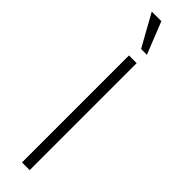

<svg xmlns="http://www.w3.org/2000/svg" viewBox="-307 -878 863 863"><g transform="rotate(45 124.5 -446.0)"><path d="M33 -892H94L155 -739H118ZM100 0V-680H149V0Z"/></g></svg>

Font: Palanquin Thin
Style: Regular
Weight: 250
Designer: Pria Ravichandran
Version: Version 1.001